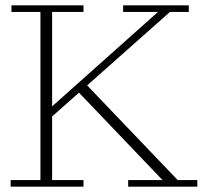

<svg xmlns="http://www.w3.org/2000/svg" viewBox="-20 -702 788 722"><path d="M168 -257 149 -278 574 -657H443V-682H690V-657H619ZM20 0V-25H132V-657H23V-682H294V-657H176V-25H294V0ZM462 0V-25H591L269 -362L299 -390L648 -25H722V0Z"/></svg>

Font: Montagu Slab 144pt ExtraLight
Style: Regular
Weight: 250
Version: Version 1.000